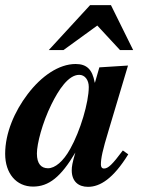

<svg xmlns="http://www.w3.org/2000/svg" viewBox="-41 -710 561 744"><path d="M435 -127C394 -72 378 -57 362 -57C354 -57 350 -63 350 -72C350 -97 356 -126 380 -205L455 -456L344 -449L327 -390H326C317 -441 295 -462 252 -462C187 -462 119 -415 66 -345C15 -278 -21 -194 -21 -114C-21 -38 22 13 87 13C148 13 195 -24 251 -119C239 -78 237 -64 237 -50C237 -7 263 14 300 14C347 14 398 -18 456 -112ZM303 -373C303 -313 270 -202 231 -133C204 -84 172 -58 145 -58C119 -58 102 -75 102 -115C102 -153 123 -234 158 -305C186 -362 224 -420 266 -420C288 -420 303 -400 303 -373ZM475 -516 389 -690H308L148 -516H205L336 -611L424 -516Z"/></svg>

Font: XITS
Style: Bold Italic
Weight: 700
Italic angle: -16.33°
Designer: MicroPress Inc., with final additions and corrections provided by Coen Hoffman, Elsevier (retired)
Version: Version 1.105